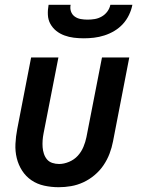

<svg xmlns="http://www.w3.org/2000/svg" viewBox="-20 -770 590 802"><path d="M225 12Q194 12 164.5 5.5Q135 -1 111.5 -17Q88 -33 72.5 -57Q57 -81 50 -109.5Q43 -138 44.5 -169Q46 -200 52 -231L110 -530H224L162 -213Q159 -198 158 -183.5Q157 -169 158 -155Q159 -141 163.5 -127.5Q168 -114 176.5 -104Q185 -94 198.5 -89.5Q212 -85 227 -85Q247 -85 268.5 -94Q290 -103 305 -119.5Q320 -136 328.5 -156.5Q337 -177 341 -197L406 -530H520L452 -179Q447 -153 437.5 -128Q428 -103 412.5 -80Q397 -57 375 -38.5Q353 -20 328 -8.5Q303 3 277 7.5Q251 12 225 12ZM330 -610Q309 -610 288.5 -612.5Q268 -615 249 -622Q230 -629 215 -641Q200 -653 190.5 -670Q181 -687 180 -708Q179 -729 183 -750H275Q272 -735 276.5 -722Q281 -709 292 -701Q303 -693 317 -690.5Q331 -688 346 -688Q361 -688 376 -690.5Q391 -693 405 -701Q419 -709 428.5 -722Q438 -735 441 -750H533Q529 -729 519 -708Q509 -687 493.5 -670Q478 -653 458 -641Q438 -629 416 -622Q394 -615 372.5 -612.5Q351 -610 330 -610Z"/></svg>

Font: Lode
Style: Bold Italic
Weight: 700
Italic angle: -11°
Monospace: yes
Designer: Belleve Invis
Foundry: Belleve Invis
Version: Version 29.2.0; ttfautohint (v1.8.3)